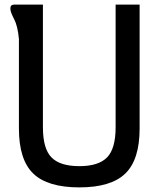

<svg xmlns="http://www.w3.org/2000/svg" viewBox="-20 -800 687 832"><path d="M481 -780H585V-243Q585 -108 523 -48Q461 12 324 12Q186 12 124 -48Q62 -108 62 -243V-631Q57 -687 41 -717.5Q25 -748 25 -761Q25 -768 26.5 -772.5Q28 -777 33.5 -778.5Q39 -780 40 -780Q41 -780 49 -780H166V-248Q166 -156 203 -118Q240 -80 324 -80Q407 -80 444 -118Q481 -156 481 -248Z"/></svg>

Font: Coupeur_Texte
Style: Regular
Weight: 400
Designer: Léa Rolland
Version: Version 1.000;PS 001.000;hotconv 1.0.88;makeotf.lib2.5.64775